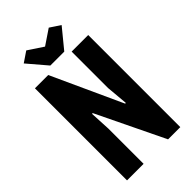

<svg xmlns="http://www.w3.org/2000/svg" viewBox="-265 -955 1032 1032"><g transform="rotate(-45 250.5 -439.0)"><path d="M360 0 173 -387 168 -385 174 -267V0H48V-700H149L333 -298L338 -300L327 -423V-700H453V0ZM299 -728H193L100 -837L159 -877L245 -820L331 -878L390 -839Z"/></g></svg>

Font: Jockey One
Style: Regular
Weight: 400
Designer: TypeTogether
Foundry: TypeTogether
Version: Version 1.002